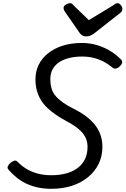

<svg xmlns="http://www.w3.org/2000/svg" viewBox="-20 -1163 786 1202"><path d="M301 19Q252 19 211.5 9.5Q171 0 138.5 -16.5Q106 -33 80.5 -54.5Q55 -76 33 -101Q24 -112 29.5 -123Q35 -134 45 -143Q59 -154 70 -157Q81 -160 90 -150Q112 -127 142 -108Q172 -89 212 -77.5Q252 -66 301 -66Q350 -66 391 -76.5Q432 -87 462.5 -108.5Q493 -130 510.5 -164Q528 -198 528 -244Q528 -271 519 -293.5Q510 -316 493 -335Q476 -354 451 -371.5Q426 -389 392 -407Q360 -424 331.5 -443.5Q303 -463 279 -485Q255 -507 238 -534Q221 -561 211.5 -593.5Q202 -626 202 -667Q202 -716 222 -757Q242 -798 280.5 -829Q319 -860 372.5 -877Q426 -894 493 -894Q545 -894 591 -879.5Q637 -865 674 -841.5Q711 -818 736 -792Q747 -782 744.5 -770.5Q742 -759 729 -747Q718 -736 705.5 -734Q693 -732 684 -740Q663 -758 635.5 -773.5Q608 -789 573 -799Q538 -809 493 -809Q450 -809 413.5 -800Q377 -791 350.5 -773.5Q324 -756 309.5 -729.5Q295 -703 295 -667Q295 -637 302 -611.5Q309 -586 326 -565Q343 -544 371 -523.5Q399 -503 441 -482Q488 -459 522 -432.5Q556 -406 578 -376.5Q600 -347 610.5 -314Q621 -281 621 -244Q621 -184 597 -136Q573 -88 530 -53Q487 -18 429 0.5Q371 19 301 19ZM715 -1143Q727 -1143 736.5 -1131Q746 -1119 746 -1108Q746 -1098 743 -1093Q740 -1088 735 -1084L575 -958Q560 -946 546.5 -940.5Q533 -935 517 -935Q504 -935 493.5 -942Q483 -949 475 -962L385 -1092Q380 -1100 379 -1105Q378 -1110 378 -1114Q378 -1126 393 -1134.5Q408 -1143 417 -1143Q428 -1143 432.5 -1138Q437 -1133 443 -1127L536 -1037L686 -1128Q693 -1132 699.5 -1137.5Q706 -1143 715 -1143Z"/></svg>

Font: Playwrite HR
Style: Regular
Weight: 400
Designer: Veronika Burian, José Scaglione
Foundry: TypeTogether
Version: Version 1.002